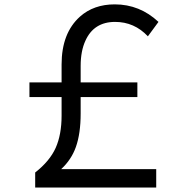

<svg xmlns="http://www.w3.org/2000/svg" viewBox="-20 -821 840 866"><path d="M257.8 -449.2V-530.3Q257.8 -671.9 340.8 -746.1Q402.8 -801.3 497.6 -801.3Q610.4 -801.3 694.8 -722.2L647 -657.2Q585.9 -722.2 499 -722.2Q403.3 -722.2 365.2 -637.2Q343.8 -590.8 343.8 -523.4V-449.2H599.6V-383.3H343.8V-309.1Q343.8 -218.8 322.3 -158.2Q302.2 -101.1 255.9 -58.1H684.6V24.9H138.7V-43Q204.1 -94.2 231 -153.8Q257.8 -213.9 257.8 -299.3V-383.3H112.8V-449.2Z"/></svg>

Font: BIZ UDPGothic
Style: Regular
Weight: 400
Designer: TypeBank Co., Ltd.
Foundry: Morisawa Inc.
Version: Version 1.051